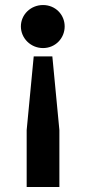

<svg xmlns="http://www.w3.org/2000/svg" viewBox="-20 -543 340 763"><path d="M151 -352C200 -352 237 -391 237 -438C237 -485 200 -523 151 -523C102 -523 63 -485 63 -438C63 -391 102 -352 151 -352ZM216 200V-26L188 -319H114L86 -26V200Z"/></svg>

Font: Overpass ExtraBold
Style: Regular
Weight: 800
Designer: Delve Withrington, Thomas Jockin
Foundry: Delve Fonts
Version: Version 3.000;DELV;Overpass